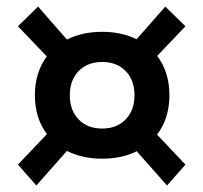

<svg xmlns="http://www.w3.org/2000/svg" viewBox="-20 -635 626 591"><path d="M91.8 -64 35.2 -128.4 124.5 -222.2Q87.4 -271.5 87.4 -341.8Q87.4 -411.6 124 -461.4L35.2 -554.2L97.2 -614.7L186 -513.2Q233.4 -537.1 294.4 -537.1Q354 -537.1 400.4 -514.2L488.8 -614.7L550.8 -554.2L463.9 -462.9Q501.5 -413.1 501.5 -341.8Q501.5 -270.5 463.4 -220.7L550.8 -128.4L494.1 -64L400.9 -169.4Q354.5 -146.5 294.4 -146.5Q233.4 -146.5 186 -170.4ZM294.4 -239.3Q339.4 -239.3 366.7 -267.3Q394 -295.4 394 -341.8Q394 -388.2 366.7 -416.3Q339.4 -444.3 294.4 -444.3Q249.5 -444.3 222.2 -416.3Q194.8 -388.2 194.8 -341.8Q194.8 -295.4 222.2 -267.3Q249.5 -239.3 294.4 -239.3Z"/></svg>

Font: Caskaydia Cove
Style: Regular
Weight: 400
Monospace: yes
Designer: Aaron Bell
Foundry: Saja Typeworks
Version: Version 4.300; ttfautohint (v1.8.3)